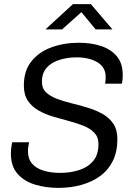

<svg xmlns="http://www.w3.org/2000/svg" viewBox="-20 -904 640 934"><path d="M264 10Q201 10 148.5 -6.5Q96 -23 64.5 -59.5Q33 -96 33 -157Q33 -170 35 -186.5Q37 -203 39 -212H122Q120 -206 118 -192Q116 -178 116 -168Q116 -131 136 -108Q156 -85 191.5 -74Q227 -63 273 -63Q322 -63 364.5 -76.5Q407 -90 433 -120.5Q459 -151 459 -204Q459 -237 439 -258Q419 -279 386.5 -292Q354 -305 316 -315Q278 -325 239 -336.5Q200 -348 167.5 -366.5Q135 -385 115.5 -414Q96 -443 96 -488Q96 -560 133 -606Q170 -652 231 -674Q292 -696 363 -696Q424 -696 472 -680Q520 -664 548.5 -630Q577 -596 577 -540Q577 -533 576.5 -523.5Q576 -514 573 -497H491Q494 -514 494 -520V-530Q494 -577 454 -601Q414 -625 352 -625Q309 -625 270 -613Q231 -601 207.5 -575Q184 -549 184 -506Q184 -474 204 -455Q224 -436 256.5 -423.5Q289 -411 328.5 -401.5Q368 -392 407 -380Q446 -368 478.5 -350Q511 -332 531 -302.5Q551 -273 551 -227Q551 -167 529.5 -122.5Q508 -78 469 -49Q430 -20 377.5 -5Q325 10 264 10ZM201 -761 335 -884H422L527 -761H445L376 -845L282 -761Z"/></svg>

Font: Chivo Mono Medium Light
Style: Italic
Weight: 300
Italic angle: -8.05°
Monospace: yes
Version: Version 1.008